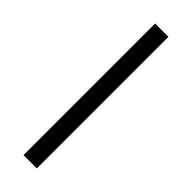

<svg xmlns="http://www.w3.org/2000/svg" viewBox="-255 -762 774 774"><g transform="rotate(45 132.0 -375.0)"><path d="M93.8 -750V0H169.8V-750Z"/></g></svg>

Font: Manrope3
Style: Regular
Weight: 400
Width: 4
Designer: Mikhail Sharanda
Foundry: Mikhail Sharanda
Version: Version 3.000;PS 003.000;hotconv 1.0.88;makeotf.lib2.5.64775